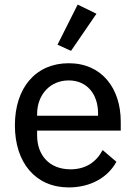

<svg xmlns="http://www.w3.org/2000/svg" viewBox="-20 -806 592 838"><path d="M401 -746 319 -786 231 -611 290 -584ZM280 12C377 12 452 -33 488 -100L428 -151C400 -98 353 -67 288 -67C195 -67 142 -129 142 -215V-236H507V-275C507 -420 425 -530 280 -530C136 -530 45 -423 45 -259C45 -95 136 12 280 12ZM280 -455C358 -455 408 -397 408 -311V-301H142V-308C142 -393 199 -455 280 -455Z"/></svg>

Font: IBM Plex Arabic Text
Style: Regular
Weight: 450
Designer: Mike Abbink, Paul van der Laan, Pieter van Rosmalen, Wael Morcos, Khajak Apelian
Foundry: Bold Monday
Version: Version 1.0